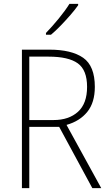

<svg xmlns="http://www.w3.org/2000/svg" viewBox="-20 -1036 564 990"><path d="M234 -780Q349 -780 409 -738Q469 -696 469 -588Q469 -507 430 -459Q391 -411 323 -392L502 -66H456L285 -382H131V-66H93V-780ZM230 -744H131V-417H256Q335 -417 382 -459.5Q429 -502 429 -588Q429 -675 381 -709.5Q333 -744 230 -744ZM383 -1009Q367 -986 343 -958.5Q319 -931 293 -904Q267 -877 243 -857H217V-866Q249 -899 283 -940.5Q317 -982 338 -1016H383Z"/></svg>

Font: Noto Sans Malayalam UI SemiCondensed ExtraLight
Style: Regular
Weight: 200
Width: 4
Designer: Jelle Bosma - Monotype Design Team
Foundry: Monotype Imaging Inc.
Version: Version 2.104; ttfautohint (v1.8.4.7-5d5b)